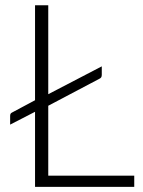

<svg xmlns="http://www.w3.org/2000/svg" viewBox="-20 -728 558 748"><path d="M503 -43.5V0H116.5V-292.5L19.5 -242.5V-276Q19.5 -281.5 21.2 -284.8Q23 -288 28.5 -290.5L116.5 -337.5V-707.5H168V-361L376.5 -469.5V-436.5Q376.5 -431 374.5 -427.2Q372.5 -423.5 367 -421L168 -316V-43.5Z"/></svg>

Font: LatoLatin Light
Style: Regular
Weight: 300
Designer: Lukasz Dziedzic with Adam Twardoch and Botio Nikoltchev
Foundry: tyPoland Lukasz Dziedzic
Version: Version 2.015; 2015-08-06; http://www.latofonts.com/